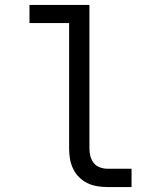

<svg xmlns="http://www.w3.org/2000/svg" viewBox="-20 -755 640 775"><path d="M413 0Q393 0 372 -3.5Q351 -7 332.5 -16Q314 -25 299 -40Q284 -55 275 -74Q266 -93 262.5 -113.5Q259 -134 259 -155V-662H99V-735H341V-155Q341 -139 345 -124Q349 -109 358.5 -97Q368 -85 383 -79.5Q398 -74 413 -74H511V0Z"/></svg>

Font: Iosevka Fixed Extended
Style: Regular
Weight: 400
Width: 7
Monospace: yes
Designer: Belleve Invis
Foundry: Belleve Invis
Version: Version 24.1.1; ttfautohint (v1.8.4)